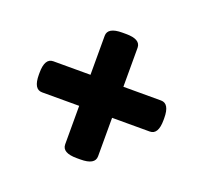

<svg xmlns="http://www.w3.org/2000/svg" viewBox="-90 -577 720 680"><g transform="rotate(20 270.0 -236.5)"><path d="M262 0Q207 0 207 -32V-177H67Q35 -177 35 -232V-239Q35 -294 67 -294H207V-441Q207 -473 262 -473H276Q331 -473 331 -441V-294H473Q505 -294 505 -239V-232Q505 -177 473 -177H331V-32Q331 0 276 0Z"/></g></svg>

Font: Asap Semi Condensed ExtraBold
Style: Regular
Weight: 800
Width: 4
Designer: Pablo Cosgaya
Foundry: Omnibus-Type
Version: Version 3.001; ttfautohint (v1.8.4.7-5d5b)